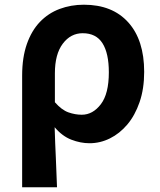

<svg xmlns="http://www.w3.org/2000/svg" viewBox="-20 -594 679 815"><path d="M74 -273Q74 -350 94 -407Q114 -464 149.5 -501Q185 -538 233 -556Q281 -574 336 -574Q457 -574 524.5 -499Q592 -424 592 -289Q592 -217 572.5 -160.5Q553 -104 520.5 -65.5Q488 -27 446.5 -6.5Q405 14 360 14Q322 14 283 -1Q244 -16 212 -54Q214 15 217 75Q220 135 222 201H74ZM327 -107Q374 -107 408 -151.5Q442 -196 442 -287Q442 -368 415 -410.5Q388 -453 331 -453Q280 -453 246.5 -408.5Q213 -364 213 -283V-160Q242 -127 270.5 -117Q299 -107 327 -107Z"/></svg>

Font: Kinto Sans
Style: Bold
Weight: 700
Designer: Authors: Ryoko NISHIZUKA  (kana & ideographs); Paul D. Hunt (Latin, Greek & Cyrillic); Wenlong ZHANG  (bopomofo); Sandol
Foundry: Adobe Systems Incorporated, ookami Inc.
Version: Version 0.001